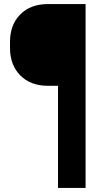

<svg xmlns="http://www.w3.org/2000/svg" viewBox="-20 -770 527 940"><path d="M399 150H264V-350H214Q129.5 -350 79.2 -401Q29 -452 29 -535V-565Q29 -648.5 79.2 -699.3Q129.5 -750 214 -750H399Z"/></svg>

Font: Mohave Light
Style: Regular
Weight: 300
Designer: Gumpita Rahayu
Foundry: Tokotype
Version: Version 2.003